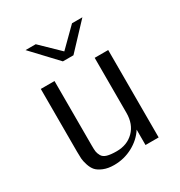

<svg xmlns="http://www.w3.org/2000/svg" viewBox="-161 -777 842 898"><g transform="rotate(-30 260.5 -328.5)"><path d="M106 -665H161L260 -569L357 -665H413L288 -532H231ZM77 -133V-472H151V-124Q151 -102 152.5 -91Q154 -80 161.5 -66.5Q169 -53 188 -47.5Q207 -42 239 -42Q296 -42 332 -78Q368 -114 368 -175V-472H441V0H370V-83Q344 -42 297.5 -17Q251 8 197 8Q164 8 140 -2Q116 -12 104.5 -25Q93 -38 86 -59.5Q79 -81 78 -96Q77 -111 77 -133Z"/></g></svg>

Font: Coval
Style: ExtraLight
Weight: 250
Foundry: Context Ltd
Version: Version 001.000